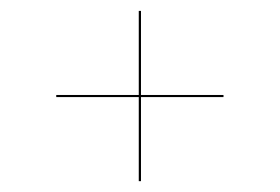

<svg xmlns="http://www.w3.org/2000/svg" viewBox="-20 -509 519 356"><path d="M241.4 -488.8H237.3V-332.9H84.3V-329H237.3V-173.1H241.4V-329H394.4V-332.9H241.4Z"/></svg>

Font: Fira Sans Four
Style: Regular
Weight: 100
Designer: Carrois Corporate & Edenspiekermann AG
Foundry: Carrois Corporate GbR & Edenspiekermann AG
Version: Version 4.203;PS 004.203;hotconv 1.0.88;makeotf.lib2.5.64775